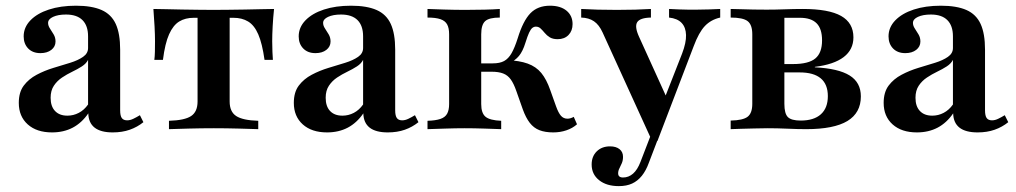

<svg xmlns="http://www.w3.org/2000/svg" viewBox="-20 -448 3524 666"><path d="M160.5 11.3Q107.3 11.3 76.2 -16.5Q45.2 -44.4 45.2 -91.1Q45.2 -128.2 62.5 -151.2Q79.8 -174.2 107.3 -188.7Q134.7 -203.2 165.3 -212.5Q196 -221.8 223.4 -230.2Q250.8 -238.7 268.1 -250.8Q285.5 -262.9 285.5 -281.5V-321.8Q285.5 -358.9 266.1 -378.2Q246.8 -397.6 208.9 -397.6Q181.5 -397.6 164.1 -389.5Q146.8 -381.5 146.8 -368.5Q146.8 -358.9 153.2 -349.2Q159.7 -339.5 166.1 -328.6Q172.6 -317.7 172.6 -304Q172.6 -286.3 158.1 -275Q143.5 -263.7 120.2 -263.7Q93.5 -263.7 77.8 -279.8Q62.1 -296 62.1 -321.8Q62.1 -353.2 85.5 -377.4Q108.9 -401.6 149.6 -414.9Q190.3 -428.2 243.5 -428.2Q298.4 -428.2 332.3 -413.3Q366.1 -398.4 381.5 -364.9Q396.8 -331.5 396.8 -275.8V-65.3Q396.8 -46.8 402.4 -38.7Q408.1 -30.6 421 -30.6Q431.5 -30.6 442.3 -35.9Q453.2 -41.1 465.3 -48.4L477.4 -24.2Q456.5 -7.3 430.2 2Q404 11.3 371 11.3Q287.9 11.3 286.3 -54.8Q263.7 -21.8 232.3 -5.2Q200.8 11.3 160.5 11.3ZM213.7 -46.8Q234.7 -46.8 253.2 -56.5Q271.8 -66.1 285.5 -85.5V-240.3Q279 -227.4 264.1 -217.7Q249.2 -208.1 230.6 -199.2Q212.1 -190.3 195.2 -179Q178.2 -167.7 166.9 -150.8Q155.6 -133.9 155.6 -108.9Q155.6 -79 171 -62.9Q186.3 -46.8 213.7 -46.8Z M566.1 0V-29Q621 -30.6 643.1 -45.6Q665.3 -60.5 665.3 -96V-386.3H652.4Q622.6 -386.3 601.6 -373.4Q580.6 -360.5 566.5 -329Q552.4 -297.6 545.2 -240.3H515.3Q516.9 -251.6 517.3 -268.1Q517.7 -284.7 517.7 -304.8Q517.7 -326.6 516.1 -356.9Q514.5 -387.1 512.1 -416.9Q530.6 -416.9 556.5 -416.1Q582.3 -415.3 611.7 -414.9Q641.1 -414.5 669.4 -414.1Q697.6 -413.7 720.2 -413.7Q743.5 -413.7 772.2 -414.1Q800.8 -414.5 830.2 -414.9Q859.7 -415.3 885.9 -416.1Q912.1 -416.9 930.6 -416.9Q927.4 -387.1 925.8 -356.9Q924.2 -326.6 924.2 -304.8Q924.2 -284.7 925 -268.1Q925.8 -251.6 926.6 -240.3H897.6Q889.5 -297.6 875.8 -329Q862.1 -360.5 840.7 -373.4Q819.4 -386.3 789.5 -386.3H776.6V-96Q776.6 -60.5 799.2 -45.6Q821.8 -30.6 875.8 -29V0Q852.4 -0.8 808.5 -2Q764.5 -3.2 721.8 -3.2Q678.2 -3.2 634.3 -2Q590.3 -0.8 566.1 0Z M1114.5 11.3Q1061.3 11.3 1030.2 -16.5Q999.2 -44.4 999.2 -91.1Q999.2 -128.2 1016.5 -151.2Q1033.9 -174.2 1061.3 -188.7Q1088.7 -203.2 1119.4 -212.5Q1150 -221.8 1177.4 -230.2Q1204.8 -238.7 1222.2 -250.8Q1239.5 -262.9 1239.5 -281.5V-321.8Q1239.5 -358.9 1220.2 -378.2Q1200.8 -397.6 1162.9 -397.6Q1135.5 -397.6 1118.1 -389.5Q1100.8 -381.5 1100.8 -368.5Q1100.8 -358.9 1107.3 -349.2Q1113.7 -339.5 1120.2 -328.6Q1126.6 -317.7 1126.6 -304Q1126.6 -286.3 1112.1 -275Q1097.6 -263.7 1074.2 -263.7Q1047.6 -263.7 1031.9 -279.8Q1016.1 -296 1016.1 -321.8Q1016.1 -353.2 1039.5 -377.4Q1062.9 -401.6 1103.6 -414.9Q1144.4 -428.2 1197.6 -428.2Q1252.4 -428.2 1286.3 -413.3Q1320.2 -398.4 1335.5 -364.9Q1350.8 -331.5 1350.8 -275.8V-65.3Q1350.8 -46.8 1356.5 -38.7Q1362.1 -30.6 1375 -30.6Q1385.5 -30.6 1396.4 -35.9Q1407.3 -41.1 1419.4 -48.4L1431.5 -24.2Q1410.5 -7.3 1384.3 2Q1358.1 11.3 1325 11.3Q1241.9 11.3 1240.3 -54.8Q1217.7 -21.8 1186.3 -5.2Q1154.8 11.3 1114.5 11.3ZM1167.7 -46.8Q1188.7 -46.8 1207.3 -56.5Q1225.8 -66.1 1239.5 -85.5V-240.3Q1233.1 -227.4 1218.1 -217.7Q1203.2 -208.1 1184.7 -199.2Q1166.1 -190.3 1149.2 -179Q1132.3 -167.7 1121 -150.8Q1109.7 -133.9 1109.7 -108.9Q1109.7 -79 1125 -62.9Q1140.3 -46.8 1167.7 -46.8Z M1899.2 11.3Q1871 11.3 1851.2 3.6Q1831.5 -4 1817.7 -21.8Q1804 -39.5 1793.5 -68.5L1771 -132.3Q1762.1 -158.1 1751.6 -172.6Q1741.1 -187.1 1725.4 -193.1Q1709.7 -199.2 1685.5 -199.2H1638.7V-228.2H1689.5Q1713.7 -228.2 1728.6 -236.3Q1743.5 -244.4 1754.4 -263.3Q1765.3 -282.3 1775.8 -315.3Q1794.4 -375.8 1819.8 -402Q1845.2 -428.2 1887.9 -428.2Q1924.2 -428.2 1945.2 -410.9Q1966.1 -393.5 1966.1 -364.5Q1966.1 -341.1 1952 -326.6Q1937.9 -312.1 1914.5 -312.1Q1897.6 -312.1 1887.1 -318.5Q1876.6 -325 1869.4 -333.9Q1862.1 -342.7 1855.2 -349.2Q1848.4 -355.6 1838.7 -355.6Q1832.3 -355.6 1826.6 -351.2Q1821 -346.8 1815.3 -334.7Q1809.7 -322.6 1802.4 -299.2Q1793.5 -270.2 1780.2 -254Q1766.9 -237.9 1745.2 -228.2L1737.1 -239.5Q1781.5 -237.9 1810.5 -227.4Q1839.5 -216.9 1857.7 -194.8Q1875.8 -172.6 1888.7 -135.5L1908.9 -79Q1916.9 -56.5 1925.8 -46.4Q1934.7 -36.3 1948.4 -36.3Q1958.9 -36.3 1970.2 -42.7L1981.5 -16.9Q1966.1 -3.2 1944.8 4Q1923.4 11.3 1899.2 11.3ZM1462.9 0V-29Q1491.1 -29.8 1507.7 -35.5Q1524.2 -41.1 1531 -53.6Q1537.9 -66.1 1537.9 -87.1V-329Q1537.9 -350.8 1531 -363.3Q1524.2 -375.8 1507.7 -381.5Q1491.1 -387.1 1462.9 -387.1V-416.9Q1481.5 -416.1 1519.8 -414.9Q1558.1 -413.7 1594.4 -413.7Q1629 -413.7 1661.3 -414.5Q1693.5 -415.3 1713.7 -416.9V-387.1Q1676.6 -387.1 1662.9 -374.6Q1649.2 -362.1 1649.2 -329V-87.1Q1649.2 -55.6 1664.1 -43.1Q1679 -30.6 1718.5 -29V0Q1694.4 -0.8 1659.7 -2Q1625 -3.2 1591.9 -3.2Q1559.7 -3.2 1525.4 -2Q1491.1 -0.8 1462.9 0Z M2241.9 41.1 2070.2 -335.5Q2058.1 -362.1 2040.3 -374.2Q2022.6 -386.3 1996 -387.1V-416.9Q2025 -415.3 2054 -414.5Q2083.1 -413.7 2119.4 -413.7Q2155.6 -413.7 2183.5 -414.5Q2211.3 -415.3 2237.9 -416.9V-387.1Q2200 -386.3 2190.3 -371Q2180.6 -355.6 2196.8 -320.2L2296.8 -100L2279 -91.1L2346 -262.1Q2360.5 -300 2359.7 -326.6Q2358.9 -353.2 2344.4 -368.5Q2329.8 -383.9 2300.8 -387.1V-416.9Q2319.4 -416.1 2335.5 -415.3Q2351.6 -414.5 2366.9 -414.5Q2382.3 -414.5 2396.8 -414.5Q2416.9 -414.5 2439.5 -415.3Q2462.1 -416.1 2478.2 -416.9V-387.1Q2446 -379.8 2425 -357.7Q2404 -335.5 2386.3 -287.9L2260.5 41.1ZM2126.6 197.6Q2083.9 197.6 2058.1 177Q2032.3 156.5 2032.3 122.6Q2032.3 94.4 2050 77Q2067.7 59.7 2096 59.7Q2116.9 59.7 2129 69.4Q2141.1 79 2141.1 96Q2141.1 108.1 2137.1 117.7Q2133.1 127.4 2128.6 135.9Q2124.2 144.4 2124.2 153.2Q2124.2 167.7 2141.1 167.7Q2160.5 167.7 2175.8 154.4Q2191.1 141.1 2201.6 113.7L2253.2 -20.2L2279 -9.7L2230.6 116.9Q2221 143.5 2206.5 161.7Q2191.9 179.8 2172.6 188.7Q2153.2 197.6 2126.6 197.6Z M2514.5 0V-29.8Q2557.3 -30.6 2573.4 -43.1Q2589.5 -55.6 2589.5 -87.9V-329Q2589.5 -362.1 2573.4 -374.6Q2557.3 -387.1 2514.5 -387.1V-416.9Q2526.6 -416.9 2548 -416.1Q2569.4 -415.3 2593.5 -414.9Q2617.7 -414.5 2639.5 -414.5Q2670.2 -414.5 2702 -415.7Q2733.9 -416.9 2764.5 -416.9Q2854.8 -416.9 2897.6 -392.7Q2940.3 -368.5 2940.3 -318.5Q2940.3 -275.8 2906.5 -250Q2872.6 -224.2 2806.5 -216.1V-214.5Q2887.9 -210.5 2927 -186.3Q2966.1 -162.1 2966.1 -113.7Q2966.1 -56.5 2919.4 -28.2Q2872.6 0 2776.6 0Q2747.6 0 2711.7 -1.6Q2675.8 -3.2 2642.7 -3.2Q2621 -3.2 2596 -2.4Q2571 -1.6 2549.2 -1.2Q2527.4 -0.8 2514.5 0ZM2757.3 -29.8Q2803.2 -29.8 2827.4 -51.6Q2851.6 -73.4 2851.6 -114.5Q2851.6 -155.6 2827 -176.2Q2802.4 -196.8 2754 -196.8H2674.2V-225.8H2730.6Q2784.7 -225.8 2808.1 -245.2Q2831.5 -264.5 2831.5 -308.1Q2831.5 -348.4 2812.5 -367.3Q2793.5 -386.3 2754.8 -386.3H2696L2700.8 -391.1V-87.9Q2700.8 -54 2712.9 -41.9Q2725 -29.8 2757.3 -29.8Z M3160.5 11.3Q3107.3 11.3 3076.2 -16.5Q3045.2 -44.4 3045.2 -91.1Q3045.2 -128.2 3062.5 -151.2Q3079.8 -174.2 3107.3 -188.7Q3134.7 -203.2 3165.3 -212.5Q3196 -221.8 3223.4 -230.2Q3250.8 -238.7 3268.1 -250.8Q3285.5 -262.9 3285.5 -281.5V-321.8Q3285.5 -358.9 3266.1 -378.2Q3246.8 -397.6 3208.9 -397.6Q3181.5 -397.6 3164.1 -389.5Q3146.8 -381.5 3146.8 -368.5Q3146.8 -358.9 3153.2 -349.2Q3159.7 -339.5 3166.1 -328.6Q3172.6 -317.7 3172.6 -304Q3172.6 -286.3 3158.1 -275Q3143.5 -263.7 3120.2 -263.7Q3093.5 -263.7 3077.8 -279.8Q3062.1 -296 3062.1 -321.8Q3062.1 -353.2 3085.5 -377.4Q3108.9 -401.6 3149.6 -414.9Q3190.3 -428.2 3243.5 -428.2Q3298.4 -428.2 3332.3 -413.3Q3366.1 -398.4 3381.5 -364.9Q3396.8 -331.5 3396.8 -275.8V-65.3Q3396.8 -46.8 3402.4 -38.7Q3408.1 -30.6 3421 -30.6Q3431.5 -30.6 3442.3 -35.9Q3453.2 -41.1 3465.3 -48.4L3477.4 -24.2Q3456.5 -7.3 3430.2 2Q3404 11.3 3371 11.3Q3287.9 11.3 3286.3 -54.8Q3263.7 -21.8 3232.3 -5.2Q3200.8 11.3 3160.5 11.3ZM3213.7 -46.8Q3234.7 -46.8 3253.2 -56.5Q3271.8 -66.1 3285.5 -85.5V-240.3Q3279 -227.4 3264.1 -217.7Q3249.2 -208.1 3230.6 -199.2Q3212.1 -190.3 3195.2 -179Q3178.2 -167.7 3166.9 -150.8Q3155.6 -133.9 3155.6 -108.9Q3155.6 -79 3171 -62.9Q3186.3 -46.8 3213.7 -46.8Z"/></svg>

Font: Playfair
Style: Bold
Weight: 700
Designer: Claus Eggers Sørensen
Foundry: Claus Eggers Sørensen
Version: Version 2.001;gftools[0.9.30]